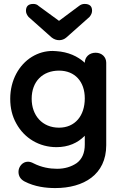

<svg xmlns="http://www.w3.org/2000/svg" viewBox="-20 -732 624 976"><path d="M149 -712C124 -712 112 -700 112 -677C112 -667 116 -657 125 -646L242 -542C265 -523 297 -523 318 -542L435 -646C444 -657 448 -667 448 -678C448 -701 435 -712 410 -712C400 -712 391 -709 382 -702L280 -626L176 -702C169 -709 160 -712 149 -712ZM261 224C405 224 520 156 520 6V-413C520 -442 498 -464 466 -464C434 -464 411 -442 411 -413C375 -446 327 -468 266 -472C260 -472 254 -473 248 -473C210 -473 175 -463 142 -443C77 -403 32 -325 32 -230C32 -183 42 -141 63 -104C104 -29 180 16 267 16C327 16 375 -5 411 -42V3C411 46 397 77 370 97C342 116 309 126 270 126C233 126 191 119 150 98C141 93 131 90 122 90C94 90 74 116 74 141C74 163 84 179 104 190C157 218 216 224 261 224ZM280 -83C195 -83 141 -145 141 -230C141 -318 197 -373 280 -373C361 -373 411 -317 411 -232C411 -143 361 -83 280 -83Z"/></svg>

Font: Dongle
Style: Regular
Weight: 400
Designer: Yanghee Ryu
Foundry: Yanghee Ryu
Version: Version 2.000